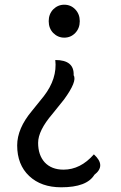

<svg xmlns="http://www.w3.org/2000/svg" viewBox="-20 -577 514 816"><path d="M240 219Q155 219 104 171Q53 123 53 41Q53 -31 116 -106Q141 -136 166 -168Q224 -243 215 -322Q296 -322 293 -257Q309 -232 252 -154L203 -93Q142 -22 142 30Q142 82 170 113Q199 144 250 144Q322 144 379 79Q432 127 381 166Q349 219 240 219ZM253 -417Q226 -417 206 -437Q187 -457 187 -487Q187 -517 206 -537Q226 -557 253 -557Q281 -557 300 -537Q319 -517 319 -487Q319 -457 300 -437Q281 -417 253 -417Z"/></svg>

Font: Swei Toothpaste CJK TC
Style: Regular
Weight: 400
Version: Version 1.0